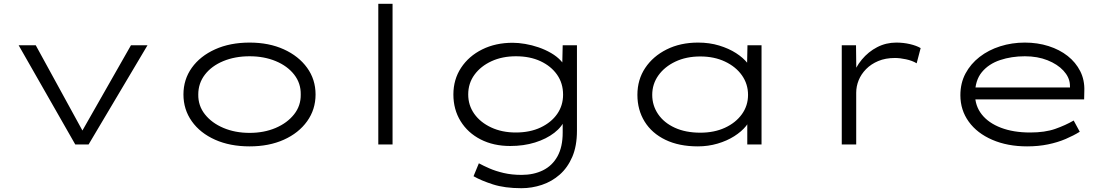

<svg xmlns="http://www.w3.org/2000/svg" viewBox="-20 -760 5863 1010"><path d="M376 0 78 -522H168L422 -58L398 -46L669 -522H756L446 0Z M1293 10Q1190 10 1111.5 -25Q1033 -60 989 -122Q945 -184 945 -263Q945 -342 989 -403.5Q1033 -465 1111.5 -500.5Q1190 -536 1293 -536Q1395 -536 1473 -500.5Q1551 -465 1595.5 -403.5Q1640 -342 1640 -263Q1640 -184 1595.5 -122Q1551 -60 1473 -25Q1395 10 1293 10ZM1293 -61Q1369 -61 1430 -87Q1491 -113 1527 -158.5Q1563 -204 1562 -263Q1563 -322 1527.5 -367.5Q1492 -413 1430.5 -438.5Q1369 -464 1293 -464Q1216 -464 1154.5 -438.5Q1093 -413 1058 -367.5Q1023 -322 1023 -263Q1022 -204 1058 -158.5Q1094 -113 1155.5 -87Q1217 -61 1293 -61Z M1970 0V-740H2045V0Z M2723 230Q2635 230 2573 210Q2511 190 2471 167L2499 99Q2523 112 2555 126Q2587 140 2629.5 150Q2672 160 2724 160Q2787 160 2836 136Q2885 112 2912.5 62.5Q2940 13 2940 -63V-133L2953 -135Q2938 -94 2896 -61.5Q2854 -29 2794.5 -10.5Q2735 8 2664 8Q2576 8 2508.5 -26.5Q2441 -61 2403 -122.5Q2365 -184 2365 -263Q2365 -342 2405.5 -403.5Q2446 -465 2516.5 -500Q2587 -535 2677 -535Q2707 -535 2742.5 -529Q2778 -523 2813 -511Q2848 -499 2879 -481Q2910 -463 2931.5 -439.5Q2953 -416 2960 -387L2937 -389L2940 -522H3015V-72Q3015 8 2990.5 65Q2966 122 2924.5 158.5Q2883 195 2830.5 212.5Q2778 230 2723 230ZM2693 -63Q2768 -63 2824 -89.5Q2880 -116 2911 -160.5Q2942 -205 2942 -262Q2942 -322 2910.5 -367Q2879 -412 2823.5 -438Q2768 -464 2694 -464Q2622 -464 2565.5 -438Q2509 -412 2476 -367Q2443 -322 2443 -263Q2443 -206 2475 -161Q2507 -116 2564 -89.5Q2621 -63 2693 -63Z M3651 10Q3552 10 3480.5 -24.5Q3409 -59 3371 -120.5Q3333 -182 3333 -261Q3333 -341 3374 -402.5Q3415 -464 3487 -500Q3559 -536 3652 -536Q3712 -536 3763 -520.5Q3814 -505 3852 -480.5Q3890 -456 3912.5 -427.5Q3935 -399 3937 -373L3909 -375L3912 -522H3986V0H3911V-148L3930 -156Q3928 -126 3904.5 -97Q3881 -68 3842.5 -43.5Q3804 -19 3754.5 -4.5Q3705 10 3651 10ZM3664 -62Q3737 -62 3793.5 -88Q3850 -114 3882.5 -159Q3915 -204 3915 -261Q3915 -318 3883 -363.5Q3851 -409 3794 -436Q3737 -463 3664 -463Q3590 -463 3533 -436Q3476 -409 3443.5 -363.5Q3411 -318 3411 -261Q3411 -205 3442 -159.5Q3473 -114 3530 -88Q3587 -62 3664 -62Z M4408 0V-522H4483L4485 -357L4462 -352Q4479 -405 4513.5 -446.5Q4548 -488 4594.5 -512Q4641 -536 4695 -536Q4732 -536 4766.5 -528Q4801 -520 4823 -507L4802 -427Q4779 -441 4746.5 -448Q4714 -455 4688 -455Q4638 -455 4600 -439Q4562 -423 4536 -396.5Q4510 -370 4497 -338Q4484 -306 4484 -272V0Z M5383 10Q5280 10 5200 -24.5Q5120 -59 5076 -120Q5032 -181 5032 -259Q5032 -323 5059 -373.5Q5086 -424 5133 -460.5Q5180 -497 5241.5 -516.5Q5303 -536 5371 -536Q5438 -536 5496 -517.5Q5554 -499 5596.5 -465.5Q5639 -432 5662.5 -385.5Q5686 -339 5684 -282L5683 -237H5101L5090 -300H5626L5609 -293L5608 -317Q5605 -355 5574 -388.5Q5543 -422 5490.5 -443Q5438 -464 5371 -464Q5301 -464 5241 -444Q5181 -424 5145 -380.5Q5109 -337 5109 -264Q5109 -203 5144.5 -158Q5180 -113 5245.5 -88Q5311 -63 5399 -63Q5477 -63 5531 -82Q5585 -101 5628 -126L5660 -67Q5628 -47 5586 -29Q5544 -11 5493 -0.5Q5442 10 5383 10Z"/></svg>

Font: Lexend Zetta Light
Style: Regular
Weight: 300
Designer: Bonnie Shaver-Troup, Thomas Jockin
Foundry: Lexend
Version: Version 1.007